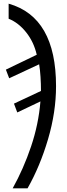

<svg xmlns="http://www.w3.org/2000/svg" viewBox="-20 -785 365 1045"><path d="M130 240Q198 120 241.5 -27.5Q285 -175 285 -316Q285 -692 27 -765V-683Q80 -662 122 -609.5Q164 -557 180 -487L12 -406L30 -359L193 -435Q198 -406 200.5 -367Q203 -328 203 -290L56 -221L74 -173L200 -233Q190 -109 149 12.5Q108 134 49 240Z"/></svg>

Font: Noto Sans Display Condensed
Style: Italic
Weight: 400
Width: 3
Designer: Monotype Design team
Foundry: Monotype Imaging Inc.
Version: 1.000